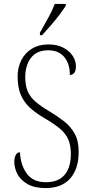

<svg xmlns="http://www.w3.org/2000/svg" viewBox="-20 -951 466 981"><path d="M213 10Q157 10 121.5 -10Q86 -30 69.5 -61Q53 -92 53 -125Q53 -143 60 -158Q67 -173 82 -173Q85 -108 117 -64Q149 -20 215 -20Q278 -20 310 -57.5Q342 -95 342 -164Q342 -210 328 -240.5Q314 -271 284 -295.5Q254 -320 206 -348Q163 -373 133 -400.5Q103 -428 86.5 -466Q70 -504 70 -560Q70 -606 89 -643.5Q108 -681 143.5 -702.5Q179 -724 227 -724Q272 -724 303.5 -707.5Q335 -691 351.5 -665.5Q368 -640 368 -613Q368 -590 359.5 -579Q351 -568 337 -568Q337 -625 308.5 -659.5Q280 -694 226 -694Q167 -694 138 -655Q109 -616 109 -557Q109 -513 122 -483.5Q135 -454 162 -431Q189 -408 231 -383Q273 -358 307 -331.5Q341 -305 361.5 -268Q382 -231 382 -175Q382 -88 338.5 -39Q295 10 213 10ZM184 -784Q206 -823 226.5 -860Q247 -897 260 -931H316V-921Q305 -904 284.5 -876.5Q264 -849 239.5 -821Q215 -793 195 -771H184Z"/></svg>

Font: Noto Serif Sinhala Condensed ExtraLight
Style: Regular
Weight: 200
Width: 3
Designer: Jelle Bosma - Monotype Design Team
Foundry: Monotype Imaging Inc.
Version: Version 2.007; ttfautohint (v1.8.4.7-5d5b)